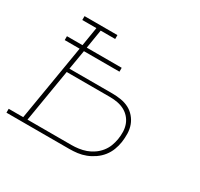

<svg xmlns="http://www.w3.org/2000/svg" viewBox="-134 -667 850 814"><g transform="rotate(30 291.0 -260.0)"><path d="M-18 0V-19H53L115 -390H42V-409H118L133 -501H64V-520H225V-501H154L139 -409H310V-390H136L120 -295H330Q352 -295 373 -291.5Q394 -288 411.5 -279Q429 -270 442.5 -254.5Q456 -239 463 -220Q470 -201 470.5 -179.5Q471 -158 468 -137Q465 -117 457.5 -97.5Q450 -78 437 -61.5Q424 -45 406 -32.5Q388 -20 368.5 -12.5Q349 -5 329 -2.5Q309 0 289 0ZM74 -19H289Q306 -19 324 -21.5Q342 -24 359 -30Q376 -36 392 -47Q408 -58 420 -73Q432 -88 438.5 -105Q445 -122 448 -140Q451 -158 450.5 -176.5Q450 -195 444 -211.5Q438 -228 426.5 -241Q415 -254 400 -262Q385 -270 367 -273.5Q349 -277 330 -277H117Z"/></g></svg>

Font: Iosevka Etoile Thin Oblique
Style: Regular
Weight: 100
Italic angle: -9°
Designer: Belleve Invis
Foundry: Belleve Invis
Version: Version 15.5.2; ttfautohint (v1.8.4)